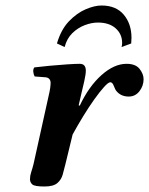

<svg xmlns="http://www.w3.org/2000/svg" viewBox="-20 -668 542 698"><path d="M266 -285 270 -284Q303 -354 349 -395Q395 -436 440 -436Q473 -436 487.5 -417.5Q502 -399 502 -380Q502 -356 487 -336.5Q472 -317 448 -317Q421 -317 405 -335Q399 -341 394 -355Q389 -369 381 -369Q374 -369 358.5 -352Q343 -335 323 -307Q303 -279 282.5 -245.5Q262 -212 244 -179L218 -72Q213 -52 208 -33.5Q203 -15 188.5 -2.5Q174 10 142 10Q106 10 97.5 2.5Q89 -5 89 -17Q89 -29 93.5 -42.5Q98 -56 102 -72L156 -316Q161 -337 162.5 -348.5Q164 -360 164 -367Q164 -375 159.5 -380.5Q155 -386 146 -387L106 -390Q102 -397 101 -407Q100 -417 105 -423Q129 -426 161.5 -429Q194 -432 224 -434Q254 -436 270 -436Q292 -436 292 -411Q292 -398 286.5 -373.5Q281 -349 274 -320ZM422 -497Q423 -501 423.5 -504.5Q424 -508 424 -512Q424 -544 400.5 -565Q377 -586 336 -586Q313 -586 288 -576.5Q263 -567 243 -547.5Q223 -528 215 -497L187 -510Q202 -561 231 -591Q260 -621 292 -634.5Q324 -648 349 -648Q402 -648 430 -614.5Q458 -581 458 -531Q458 -526 457.5 -520.5Q457 -515 457 -510Z"/></svg>

Font: Libertinus Serif SemiBold
Style: Italic
Weight: 600
Italic angle: -11.5°
Designer: Philipp H. Poll, Khaled Hosny
Foundry: Caleb Maclennan
Version: Version 7.051;RELEASE